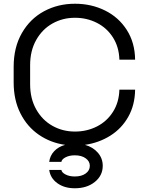

<svg xmlns="http://www.w3.org/2000/svg" viewBox="-20 -773 795 1026"><path d="M618 -294H702Q701 -212 665.5 -149Q630 -86 569.5 -48Q509 -10 434 1Q477 13 503 43Q529 73 529 113Q529 165 487 199Q445 233 380 233H379Q324 233 286.5 206Q249 179 243 135H308Q310 149 330.5 159.5Q351 170 379 170H380Q416 170 438 154Q460 138 460 113Q460 89 438 73Q416 57 380 57H379Q351 57 330.5 67.5Q310 78 308 92H243Q247 59 269.5 35Q292 11 328 1Q250 -10 187.5 -53Q125 -96 89 -167.5Q53 -239 53 -333V-416Q53 -520 97 -596.5Q141 -673 215.5 -713Q290 -753 380 -753H381Q468 -753 541 -717Q614 -681 657.5 -613Q701 -545 702 -454H618Q616 -522 583.5 -573Q551 -624 497.5 -651Q444 -678 381 -678H380Q315 -678 260.5 -647.5Q206 -617 173.5 -559.5Q141 -502 141 -425V-323Q141 -246 173.5 -188.5Q206 -131 260.5 -100.5Q315 -70 380 -70H381Q444 -70 497.5 -97Q551 -124 583.5 -175Q616 -226 618 -294Z"/></svg>

Font: Kakao Big Sans
Style: Regular
Weight: 400
Designer: Park Young-rak; Lee Sang-min; Kim Jung-jin; Min Bon; Park Min-gyu;
Foundry: Kakao Corporation
Version: Version 2.003